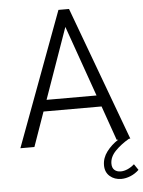

<svg xmlns="http://www.w3.org/2000/svg" viewBox="-60 -744 742 995"><g transform="rotate(-5 311.5 -246.5)"><path d="M282 -697H337L595 0H588Q545 25 515.5 55.5Q486 86 486 121Q486 143 498.5 154Q511 165 531 165Q548 165 566.5 157Q585 149 602 134L623 165Q603 184 578.5 194Q554 204 531 204Q495 204 471 183Q447 162 447 126Q447 88 471.5 55.5Q496 23 532 0H524L461 -179H159L96 0H23ZM440 -238 310 -606 180 -238Z"/></g></svg>

Font: Hanken Grotesk Light
Style: Regular
Weight: 300
Designer: Alfredo Marco Pradil
Foundry: Hanken Design Co.
Version: Version 3.014